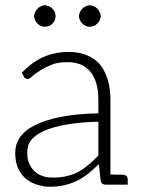

<svg xmlns="http://www.w3.org/2000/svg" viewBox="-20 -704 548 732"><path d="M448 -38H440H424C417 -38 409 -39 401 -39V-324C401 -352 398 -376 391 -399C384 -422 375 -441 362 -457C349 -473 332 -485 312 -493C292 -502 269 -506 242 -506C206 -506 173 -499 144 -486C115 -473 89 -453 63 -427L71 -412C74 -406 79 -403 86 -403C91 -403 97 -407 104 -414C111 -421 121 -427 133 -435C145 -443 159 -450 176 -457C193 -464 213 -467 237 -467C276 -467 305 -455 325 -430C345 -405 355 -370 355 -324V-272C299 -271 250 -266 210 -258C170 -250 138 -239 112 -226C86 -213 67 -197 55 -179C43 -161 38 -142 38 -121C38 -98 42 -78 49 -62C57 -46 66 -33 78 -23C90 -13 105 -5 121 0C137 5 153 8 170 8C190 8 209 6 226 2C243 -2 259 -8 274 -15C289 -22 302 -31 316 -42C329 -53 343 -65 357 -78L364 -14C366 -5 372 0 382 0H383H401H467V-20C467 -31 461 -37 448 -38ZM355 -111C343 -99 331 -87 319 -77C307 -67 295 -58 281 -50C267 -42 252 -37 236 -33C220 -29 202 -27 183 -27C170 -27 157 -28 145 -32C133 -36 123 -41 114 -49C105 -57 97 -67 92 -79C86 -91 84 -105 84 -122C84 -140 88 -156 99 -170C110 -184 126 -195 148 -205C170 -215 199 -223 233 -229C267 -235 308 -239 355 -240ZM192 -642C192 -648 191 -653 189 -658C187 -663 184 -667 180 -671C176 -675 172 -678 167 -680C162 -682 156 -684 151 -684C146 -684 141 -682 136 -680C131 -678 127 -675 123 -671C119 -667 116 -663 114 -658C112 -653 110 -648 110 -642C110 -637 112 -632 114 -627C116 -622 119 -618 123 -614C127 -610 131 -607 136 -605C141 -603 146 -602 151 -602C156 -602 162 -603 167 -605C172 -607 176 -610 180 -614C184 -618 187 -622 189 -627C191 -632 192 -637 192 -642ZM364 -642C364 -648 362 -653 360 -658C358 -663 355 -667 351 -671C347 -675 343 -678 338 -680C333 -682 327 -684 322 -684C316 -684 312 -682 307 -680C302 -678 298 -675 294 -671C290 -667 287 -663 285 -658C283 -653 281 -648 281 -642C281 -637 283 -632 285 -627C287 -622 290 -618 294 -614C298 -610 302 -607 307 -605C312 -603 316 -602 322 -602C327 -602 333 -603 338 -605C343 -607 347 -610 351 -614C355 -618 358 -622 360 -627C362 -632 364 -637 364 -642Z"/></svg>

Font: SVN-Aleo
Style: Light
Weight: 300
Designer: Alessio Laiso
Version: Version 1.2.2